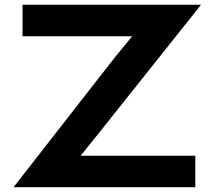

<svg xmlns="http://www.w3.org/2000/svg" viewBox="-20 -783 875 803"><path d="M459.5 -542 532.7 -631.3H74.2V-763.2H820.8L393.6 -226.6L317.4 -131.8H796.9V0H36.6Z"/></svg>

Font: Krona One
Style: Regular
Weight: 400
Version: Version 1.003